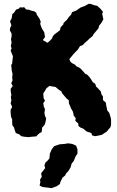

<svg xmlns="http://www.w3.org/2000/svg" viewBox="-20 -697 608 994"><path d="M128 13 106 11 90 8 79 -2 62 -8 56 -24 53 -36 44 -49 43 -63V-79L37 -93L35 -114V-129L43 -143L35 -162L39 -177L36 -194L39 -206L36 -220L35 -237L46 -252L38 -266L45 -281L43 -295L45 -315L41 -330L40 -342L38 -360L43 -368L45 -389L47 -406L43 -415L35 -436L40 -446L36 -459L40 -476L37 -494L40 -509V-523L31 -540L32 -551L39 -566L32 -587L40 -601L44 -624L54 -633L63 -647L77 -652L83 -659L100 -658L104 -661L115 -648L133 -646L135 -644L158 -638L168 -631L170 -622L184 -601L191 -585L188 -574L194 -556L199 -546L209 -530L213 -505L202 -490L210 -484L218 -481L224 -475L234 -482L249 -497L254 -510L262 -519L274 -528L290 -540L294 -556L308 -571L309 -578L325 -593L339 -612L348 -621L353 -634L376 -643L383 -648L397 -658L403 -660L421 -667L438 -677H448L468 -670L483 -667L499 -653L513 -636L509 -625L513 -607L515 -596L503 -576L493 -564L490 -551L477 -535L465 -521L459 -510L443 -497L433 -487L418 -474L409 -464L394 -458L386 -445L381 -438L368 -425L358 -414L350 -404L339 -391L345 -377L353 -370L369 -362L375 -354L392 -346L399 -340L411 -327L420 -316L432 -310L444 -297L453 -284L460 -272L473 -263L478 -248L486 -241L501 -225L506 -207L513 -198V-179L528 -166L530 -150L533 -138L535 -126L546 -112L554 -84L555 -76V-51L552 -39L541 -26L533 -16L519 -7L507 1L489 5L472 8L457 4L453 -8L429 -16L421 -22L413 -30L396 -37L386 -45L385 -58L370 -71L372 -85L362 -98L358 -118L347 -137L343 -148L337 -161L336 -178L327 -185L317 -196L301 -215L298 -224L285 -232L267 -247L259 -248L243 -251L236 -252L221 -241L214 -229L204 -213L206 -188L213 -176L204 -163L207 -144L213 -132L210 -114L212 -100L219 -83L215 -63L211 -51L198 -36L196 -14L184 -7L175 1L168 9L143 11ZM247 277 233 275 200 271 185 264 189 245 187 233 196 219 193 200 214 173 210 160 215 145 226 135 236 123 238 99 248 76 260 60 289 50 315 48 332 45 354 48 374 57 381 76V99L372 111L362 136L351 150L345 170L333 190L322 201L317 212L304 222L293 244L290 256L272 268Z"/></svg>

Font: Winky Rough
Style: Bold
Weight: 700
Designer: Simon Atzbach
Foundry: typofactur
Version: Version 1.206; ttfautohint (v1.8.4.7-5d5b)